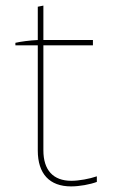

<svg xmlns="http://www.w3.org/2000/svg" viewBox="-20 -663 412 686"><path d="M234 3C264 3 302 -4 326 -13V-33C300 -24 262 -17 235 -17C170 -17 135 -55 135 -126V-501H312V-520H135V-643L115 -639V-520C88 -519 51 -514 35 -510V-501H115V-125C115 -42 157 3 234 3Z"/></svg>

Font: Fixel Text Thin
Style: Regular
Weight: 100
Width: 4
Designer: AlfaBravo + MacPaw
Foundry: Kyrylo Tkachov, Marchela Mozhyna, Serhii Makarenko, Maria Weinstein, Zakhar Kryvoshyya
Version: Version 1.211